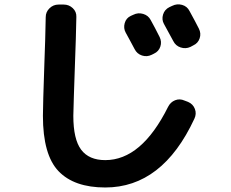

<svg xmlns="http://www.w3.org/2000/svg" viewBox="-20 -790 1040 863"><path d="M579.1 -723.6Q600.6 -734.4 623.5 -727.5Q646.5 -720.7 657.2 -700.2Q675.8 -667 697.3 -624Q708 -602.5 700.7 -580.6Q693.4 -558.6 671.9 -548.8L662.1 -543.9Q640.6 -533.2 618.2 -540.5Q595.7 -547.9 585 -569.3Q578.1 -582 564.9 -606.9Q551.8 -631.8 544.9 -643.6Q534.2 -663.1 540.5 -686Q546.9 -709 568.4 -718.8ZM832 -740.2Q860.4 -688.5 874 -661.1Q884.8 -639.6 877.4 -617.7Q870.1 -595.7 848.6 -585.9L835.9 -579.1Q814.5 -569.3 792 -576.7Q769.5 -584 758.8 -605.5L716.8 -682.6Q706.1 -702.1 712.9 -724.6Q719.7 -747.1 741.2 -757.8L753.9 -763.7Q775.4 -774.4 798.3 -768.1Q821.3 -761.7 832 -740.2ZM453.1 52.7Q313.5 52.7 243.2 -20.5Q172.9 -93.8 172.9 -269.5Q172.9 -315.4 179.7 -511.7Q183.6 -609.4 185.5 -712.9Q185.5 -736.3 202.6 -752.9Q219.7 -769.5 243.2 -769.5H266.6Q290 -769.5 307.1 -753.4Q324.2 -737.3 323.2 -713.9Q321.3 -614.3 317.4 -516.6Q310.5 -320.3 309.6 -269.5Q309.6 -164.1 344.7 -117.2Q379.9 -70.3 453.1 -70.3Q616.2 -70.3 735.4 -309.6Q746.1 -331.1 767.1 -339.4Q788.1 -347.7 809.6 -337.9L825.2 -332Q847.7 -322.3 856 -300.3Q864.3 -278.3 853.5 -255.9Q710 52.7 453.1 52.7Z"/></svg>

Font: Rounded Mgen+ 2m bold
Style: Bold
Weight: 700
Designer: [Source Han Sans]
Ryoko NISHIZUKA  (kana & ideographs); Paul D. Hunt (Latin, Greek & Cyrillic); Wenlong ZHANG  (bopomofo
Version: Version 1.059.20150602